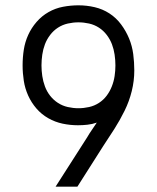

<svg xmlns="http://www.w3.org/2000/svg" viewBox="-20 -702 590 722"><path d="M189 0 308 -186Q316 -200 325.5 -213.5Q335 -227 344 -241Q327 -235 309 -233Q291 -231 273 -231Q244 -231 215.5 -237Q187 -243 161.5 -257.5Q136 -272 117 -294Q98 -316 86 -342.5Q74 -369 69.5 -398Q65 -427 65 -456Q65 -486 69.5 -515Q74 -544 86 -570.5Q98 -597 117.5 -619.5Q137 -642 162.5 -656.5Q188 -671 217 -676.5Q246 -682 275 -682Q306 -682 336 -675Q366 -668 391.5 -651.5Q417 -635 435.5 -610Q454 -585 465.5 -557Q477 -529 481 -498.5Q485 -468 485 -437Q485 -398 475.5 -359.5Q466 -321 448.5 -285.5Q431 -250 410 -217Q389 -184 367 -151L271 0ZM275 -295Q295 -295 315 -299.5Q335 -304 352 -315Q369 -326 381 -342Q393 -358 400.5 -377Q408 -396 411 -416Q414 -436 414 -456Q414 -476 411 -496.5Q408 -517 401 -535.5Q394 -554 381.5 -570.5Q369 -587 352 -598Q335 -609 315 -613.5Q295 -618 275 -618Q255 -618 235 -613.5Q215 -609 198 -598Q181 -587 168.5 -570.5Q156 -554 149 -535.5Q142 -517 139 -496.5Q136 -476 136 -456Q136 -436 139 -416Q142 -396 149 -377Q156 -358 168.5 -342Q181 -326 198 -315Q215 -304 235 -299.5Q255 -295 275 -295Z"/></svg>

Font: Lode Term
Style: Regular
Weight: 400
Monospace: yes
Designer: Belleve Invis
Foundry: Belleve Invis
Version: Version 29.2.0